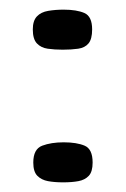

<svg xmlns="http://www.w3.org/2000/svg" viewBox="-20 -376 262 398"><path d="M49 -39Q49 -67 67.5 -74Q86 -81 112 -81Q139 -81 155.5 -74Q172 -67 172 -39Q172 -20 164 -11.5Q156 -3 142.5 -0.5Q129 2 111 2Q93 2 79.5 -0.5Q66 -3 57.5 -11.5Q49 -20 49 -39ZM48 -315Q48 -333 56.5 -342Q65 -351 80 -353.5Q95 -356 112 -356Q139 -356 155 -349Q171 -342 171 -315Q171 -295 163.5 -286Q156 -277 142 -275Q128 -273 110 -273Q93 -273 79 -275Q65 -277 56.5 -286Q48 -295 48 -315Z"/></svg>

Font: Genos Thin SemiBold
Style: Regular
Weight: 600
Version: Version 1.010